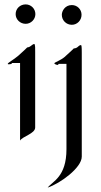

<svg xmlns="http://www.w3.org/2000/svg" viewBox="-20 -622 459 869"><path d="M305.2 -599.1C273.9 -599.1 259.8 -571.8 259.8 -555.2C259.8 -529.8 279.8 -509.8 305.2 -509.8C329.1 -509.8 349.1 -529.8 349.1 -555.2C349.1 -580.1 329.1 -599.1 305.2 -599.1ZM346.2 -418C339.8 -418 335 -412.1 330.1 -408.2C323.7 -402.8 314 -402.8 314 -402.8C314 -402.8 293 -381.8 272 -363.8C254.9 -349.1 227.1 -339.8 226.1 -335.9C225.1 -332 236.8 -328.1 240.7 -328.1C244.1 -328.1 245.1 -333 245.1 -333H280.8V53.2C280.8 179.2 217.8 198.2 195.8 227.1C252.9 208 350.1 137.2 350.1 86.9V-382.8C350.1 -411.1 349.1 -418 346.2 -418ZM134.8 -422.9C129.9 -422.9 124 -417 118.2 -413.1C112.8 -408.2 103 -407.2 103 -407.2C103 -407.2 82 -386.2 62 -369.1C42 -352.1 15.1 -337.9 15.1 -333C15.1 -329.1 25.9 -332 28.8 -332C33.2 -332 34.2 -336.9 34.2 -336.9H70.8V14.2C82 -4.9 139.2 -17.1 139.2 -44.9V-384.8C139.2 -397.9 140.1 -422.9 134.8 -422.9ZM140.1 -558.1C140.1 -583 120.1 -602.1 96.2 -602.1C70.8 -602.1 50.8 -583 50.8 -558.1C50.8 -534.2 70.8 -514.2 96.2 -514.2C120.1 -514.2 140.1 -534.2 140.1 -558.1Z"/></svg>

Font: Pierce
Style: Roman
Weight: 500
Version: Version 0.2.0